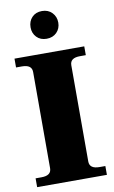

<svg xmlns="http://www.w3.org/2000/svg" viewBox="-100 -978 613 1030"><g transform="rotate(-10 206.0 -463.0)"><path d="M130 -850Q130 -883 150.5 -904.5Q171 -926 205 -926Q239 -926 260 -904Q281 -882 281 -850Q281 -818 260 -796.5Q239 -775 205 -775Q171 -775 150.5 -796.5Q130 -818 130 -850ZM16 -48H48Q102 -48 102 -88V-612Q102 -652 48 -652H16V-700H396V-652H364Q310 -652 310 -612V-88Q310 -48 364 -48H396V0H16Z"/></g></svg>

Font: Taviraj Black
Style: Regular
Weight: 900
Designer: Katatrad Team
Foundry: CadsonDemak
Version: Version 1.001